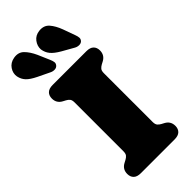

<svg xmlns="http://www.w3.org/2000/svg" viewBox="-313 -1023 1077 1077"><g transform="rotate(-45 225.0 -484.5)"><path d="M347 -157Q347 -137.5 354.5 -128.8Q362 -120 373 -114L389 -105.5Q422 -88 422 -51Q422 -27.5 408 -13.8Q394 0 364.5 0H97.5Q68 0 54 -13.8Q40 -27.5 40 -51Q40 -88 73 -105.5L89 -114Q100.5 -120 107.8 -128.8Q115 -137.5 115 -157V-543Q115 -562.5 107.8 -571.2Q100.5 -580 89 -586L73 -594.5Q40 -612 40 -649Q40 -672.5 54 -686.2Q68 -700 97.5 -700H364.5Q394 -700 408 -686.2Q422 -672.5 422 -649Q422 -612 389 -594.5L373 -586Q362 -580 354.5 -571.2Q347 -562.5 347 -543ZM358.5 -879.5 384.5 -807.5Q390 -793 390.8 -781.2Q391.5 -769.5 382 -760Q373 -752 359 -752.5Q345 -753 333 -760L265 -798.5Q228.5 -819.5 212 -839.8Q195.5 -860 191.5 -887.5Q189.5 -915.5 208 -940Q226.5 -964.5 260 -968Q298.5 -972 320.8 -946.5Q343 -921 358.5 -879.5ZM156.5 -879.5 187 -809Q193 -795.5 194.8 -783.8Q196.5 -772 187.5 -762Q179.5 -753 165.8 -752.5Q152 -752 139 -758.5L68.5 -792.5Q30.5 -811 12.8 -829.5Q-5 -848 -10.5 -875.5Q-15.5 -903.5 1.5 -929Q18.5 -954.5 51.5 -960.5Q90 -967.5 114 -943.8Q138 -920 156.5 -879.5Z"/></g></svg>

Font: Fraunces 9pt S100 Black
Style: Regular
Weight: 900
Version: Version 1.000; ttfautohint (v1.8.3)